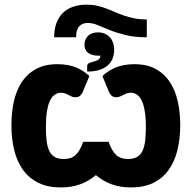

<svg xmlns="http://www.w3.org/2000/svg" viewBox="-20 -799 822 824"><path d="M419.5 -472.5Q442.5 -495 476.2 -509.2Q510 -523.5 557 -523.5Q611 -523.5 648.5 -502.8Q686 -482 709.2 -446.5Q732.5 -411 743 -363.5Q753.5 -316 753.5 -262.5Q753.5 -203 741.2 -153.8Q729 -104.5 703.2 -69Q677.5 -33.5 637.5 -14Q597.5 5.5 542 5.5Q496.5 5.5 459.8 -7.8Q423 -21 391.5 -47.5Q360 -21 323.2 -7.8Q286.5 5.5 241 5.5Q185.5 5.5 145.5 -14Q105.5 -33.5 79.5 -69Q53.5 -104.5 41.2 -153.8Q29 -203 29 -262.5Q29 -316 39.5 -363.5Q50 -411 73.2 -446.5Q96.5 -482 134.2 -502.8Q172 -523.5 226 -523.5Q273 -523.5 307 -509.2Q341 -495 363.5 -472.5L333 -399.5Q325.5 -388 319 -384.8Q312.5 -381.5 303 -381.5Q295 -381.5 288.2 -384.5Q281.5 -387.5 274.5 -391.2Q267.5 -395 259.8 -398Q252 -401 241.5 -401Q227.5 -401 215.8 -393.2Q204 -385.5 195.2 -368.2Q186.5 -351 181.8 -322.8Q177 -294.5 177 -254Q177 -222.5 179.8 -197Q182.5 -171.5 190.5 -153.5Q198.5 -135.5 213.5 -126Q228.5 -116.5 253.5 -116.5Q269 -116.5 281.5 -120.5Q294 -124.5 304 -133.5Q314 -142.5 322 -156.5Q330 -170.5 337 -190.5H446Q460 -150.5 479 -133.5Q498 -116.5 529.5 -116.5Q554 -116.5 569.2 -126Q584.5 -135.5 592.5 -153.5Q600.5 -171.5 603.2 -197Q606 -222.5 606 -254Q606 -294.5 601.2 -322.8Q596.5 -351 587.8 -368.2Q579 -385.5 567.2 -393.2Q555.5 -401 541.5 -401Q531 -401 523 -398Q515 -395 508 -391.2Q501 -387.5 494.2 -384.5Q487.5 -381.5 479.5 -381.5Q470.5 -381.5 464 -384.8Q457.5 -388 450 -399.5ZM354 -514.5Q354 -522 359.2 -526.2Q364.5 -530.5 378 -533.5Q394 -537.5 402 -542.8Q410 -548 411 -560.5Q408.5 -560 403 -560Q385.5 -560 374 -564Q362.5 -568 355.5 -574.2Q348.5 -580.5 345.5 -589Q342.5 -597.5 342.5 -606.5Q342.5 -629.5 357.5 -644.8Q372.5 -660 401 -660Q418 -660 431 -654Q444 -648 452.5 -638Q461 -628 465.5 -614.5Q470 -601 470 -585.5Q470 -564.5 462.8 -547Q455.5 -529.5 441 -517.2Q426.5 -505 405.5 -498.5Q384.5 -492 358 -492Q356 -492 354 -492ZM610 -639Q557.5 -639 519 -648.5Q480.5 -658 451.2 -669.8Q422 -681.5 399.8 -691Q377.5 -700.5 356.5 -700.5Q333 -700.5 319.8 -685.8Q306.5 -671 306.5 -639H212.5Q212.5 -673.5 222.2 -699.8Q232 -726 250.2 -743.8Q268.5 -761.5 294.2 -770.2Q320 -779 352 -779Q376.5 -779 397 -774.2Q417.5 -769.5 436.2 -762.5Q455 -755.5 473.5 -747.2Q492 -739 512.8 -732Q533.5 -725 557 -720.2Q580.5 -715.5 610 -715.5Z"/></svg>

Font: Lato
Style: Regular
Weight: 900
Designer: Lukasz Dziedzic with Adam Twardoch and Botio Nikoltchev
Foundry: tyPoland Lukasz Dziedzic
Version: Version 2.010; 2014-09-01; http://www.latofonts.com/; ttfaut